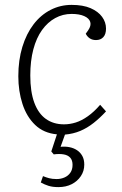

<svg xmlns="http://www.w3.org/2000/svg" viewBox="-20 -537 500 786"><path d="M219 229Q195 229 178 223.5Q161 218 147 210L156 184Q168 189 181 192.5Q194 196 212 196Q229 196 244 189.5Q259 183 268 170Q277 157 277 138Q277 119 267.5 108.5Q258 98 240.5 95Q223 92 200 95L190 83L213 13Q159 8 124 -25.5Q89 -59 72 -111.5Q55 -164 55 -225Q55 -291 71.5 -345Q88 -399 117.5 -437.5Q147 -476 187 -496.5Q227 -517 273 -517Q320 -517 351 -503.5Q382 -490 398 -468Q414 -446 414 -420Q414 -397 403 -385Q392 -373 373 -373Q358 -373 347.5 -380Q337 -387 331 -399L341 -413Q354 -432 349.5 -447Q345 -462 325 -471Q305 -480 273 -480Q237 -480 206 -463Q175 -446 152 -414Q129 -382 116.5 -335Q104 -288 104 -228Q104 -161 120.5 -116.5Q137 -72 168 -50Q199 -28 242 -28Q266 -28 290 -35.5Q314 -43 339.5 -61Q365 -79 390 -108L414 -81Q389 -54 363 -33.5Q337 -13 308.5 -1Q280 11 246 14L228 64Q247 62 264.5 65.5Q282 69 295.5 78Q309 87 317 101.5Q325 116 325 137Q325 163 311 184Q297 205 273.5 217Q250 229 219 229Z"/></svg>

Font: Literata ExtraLight
Style: Italic
Weight: 250
Italic angle: -2°
Designer: Latin by Veronika Burian and Jose Scaglione. Greek by Irene Vlachou. Cyrillic by Vera Evstafieva
Foundry: TypeTogether
Version: Version 3.002